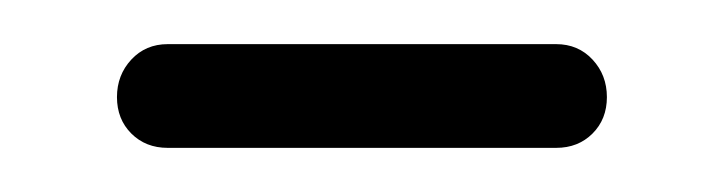

<svg xmlns="http://www.w3.org/2000/svg" viewBox="-20 -521 327 87"><path d="M232 -454H56Q46 -454 39.5 -460.5Q33 -467 33 -477Q33 -487 39.5 -494Q46 -501 56 -501H232Q242 -501 248.5 -494Q255 -487 255 -477Q255 -467 248.5 -460.5Q242 -454 232 -454Z"/></svg>

Font: Flamenco
Style: Regular
Weight: 400
Designer: Luciano Vergara
Foundry: Luciano Vergara
Version: Version 1.002